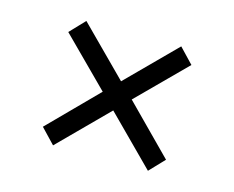

<svg xmlns="http://www.w3.org/2000/svg" viewBox="-59 -572 610 500"><g transform="rotate(15 245.5 -322.5)"><path d="M412.1 -450.2 285.2 -323.2 412.1 -194.8 374 -154.8 246.1 -283.2 118.2 -154.8 80.1 -194.8 207 -323.2 80.1 -450.2 118.2 -490.2 246.1 -361.8 374 -490.2Z"/></g></svg>

Font: Montserrat-Arabic Light
Style: Regular
Weight: 300
Designer: Mohamed Gaber
Foundry: Kief Type Foundry
Version: Version 5.008;PS 005.008;hotconv 1.0.88;makeotf.lib2.5.64775